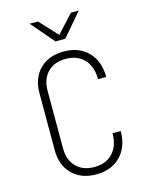

<svg xmlns="http://www.w3.org/2000/svg" viewBox="-139 -1036 877 1132"><g transform="rotate(-15 300.0 -470.0)"><path d="M306 10Q215 10 160 -44.5Q105 -99 105 -190V-540Q105 -632 160 -686Q215 -740 306 -740Q399 -740 454.5 -683Q510 -626 510 -530H460Q460 -607 418.5 -651Q377 -695 306 -695Q236 -695 195.5 -653.5Q155 -612 155 -540V-190Q155 -118 195.5 -76.5Q236 -35 306 -35Q378 -35 419 -79.5Q460 -124 460 -200H510Q510 -104 454.5 -47Q399 10 306 10ZM275 -810 155 -950H206L307 -841L407 -950H455L335 -810Z"/></g></svg>

Font: Tiny Thin
Style: Regular
Weight: 100
Monospace: yes
Designer: Philipp Nurullin, Konstantin Bulenkov
Foundry: JetBrains
Version: Version 2.251; ttfautohint (v1.8.4.7-5d5b)